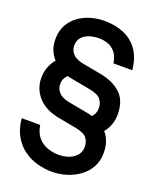

<svg xmlns="http://www.w3.org/2000/svg" viewBox="-174 -810 944 1170"><g transform="rotate(20 297.5 -225.0)"><path d="M308 262Q259 262 211 248.5Q163 235 123 205.5Q83 176 57 129.5Q31 83 25 18H145Q153 69 179 98Q205 127 240.5 139Q276 151 311 151Q369 151 407.5 124Q446 97 446 51Q446 20 428.5 -4Q411 -28 355 -39L237 -61Q150 -77 101.5 -129.5Q53 -182 53 -254Q53 -293 65.5 -325Q78 -357 99 -382Q53 -433 53 -504Q53 -570 86 -616Q119 -662 175 -687Q231 -712 298 -712Q369 -712 425 -688Q481 -664 516 -614Q551 -564 558 -487H436Q429 -532 408.5 -556.5Q388 -581 360 -591Q332 -601 302 -601Q273 -601 243.5 -592.5Q214 -584 194 -563Q174 -542 174 -507Q174 -477 196 -453.5Q218 -430 269 -421L378 -401Q467 -385 517 -338.5Q567 -292 567 -203Q567 -166 555.5 -135.5Q544 -105 524 -80Q545 -57 556 -25.5Q567 6 567 47Q567 99 545 139Q523 179 485.5 206.5Q448 234 402 248Q356 262 308 262ZM378 -151Q402 -147 422 -140Q446 -165 446 -199Q446 -230 428.5 -254Q411 -278 355 -289L237 -311Q218 -314 201 -319Q189 -309 181.5 -293.5Q174 -278 174 -257Q174 -227 196 -203.5Q218 -180 269 -171Z"/></g></svg>

Font: HostGroteskBold
Style: Bold
Weight: 700
Designer: Doukan Karapınar based on Poppins by Indian Type Foundry, Jonny Pinhorn
Foundry: Element Type
Version: Version 1.001; ttfautohint (v1.8.4.7-5d5b)